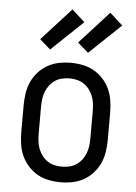

<svg xmlns="http://www.w3.org/2000/svg" viewBox="-54 -808 609 858"><g transform="rotate(5 250.0 -379.0)"><path d="M250 8Q223 8 196 2.5Q169 -3 146 -16Q123 -29 104.5 -49.5Q86 -70 75 -94.5Q64 -119 60 -146Q56 -173 56 -200V-320Q56 -347 60 -374Q64 -401 75 -425.5Q86 -450 104.5 -470.5Q123 -491 146 -504Q169 -517 196 -522.5Q223 -528 250 -528Q277 -528 304 -522.5Q331 -517 354 -504Q377 -491 395.5 -470.5Q414 -450 425 -425.5Q436 -401 440 -374Q444 -347 444 -320V-200Q444 -173 440 -146Q436 -119 425 -94.5Q414 -70 395.5 -49.5Q377 -29 354 -16Q331 -3 304 2.5Q277 8 250 8ZM250 -62Q267 -62 284 -66Q301 -70 315 -79.5Q329 -89 339.5 -103Q350 -117 356 -133Q362 -149 364 -166Q366 -183 366 -200V-320Q366 -337 364 -354Q362 -371 356 -387Q350 -403 339.5 -417Q329 -431 315 -440.5Q301 -450 284 -454Q267 -458 250 -458Q233 -458 216 -454Q199 -450 185 -440.5Q171 -431 160.5 -417Q150 -403 144 -387Q138 -371 136 -354Q134 -337 134 -320V-200Q134 -183 136 -166Q138 -149 144 -133Q150 -117 160.5 -103Q171 -89 185 -79.5Q199 -70 216 -66Q233 -62 250 -62ZM322 -579 274 -621 406 -766 464 -714ZM152 -579 104 -621 236 -766 294 -714Z"/></g></svg>

Font: Iosevka SS04
Style: Regular
Weight: 400
Monospace: yes
Designer: Belleve Invis
Foundry: Belleve Invis
Version: Version 19.0.0; ttfautohint (v1.8.4)